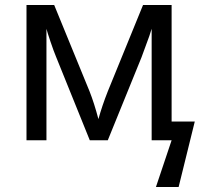

<svg xmlns="http://www.w3.org/2000/svg" viewBox="-20 -556 795 761"><path d="M370.1 -84Q384.8 -137.2 407.2 -193.8L546.9 -536.1H660.2V-74.2H752L688 185.1H598.1L660.2 0H581.1V-441.9L571.8 -413.1L541 -329.1L407.2 0H335.9L202.1 -331.1Q192.9 -353 180.2 -390.6Q167.5 -428.2 164.1 -441.9V0H85V-536.1H194.8L335 -193.8Q353 -148.4 370.1 -84Z"/></svg>

Font: NotoSans
Style: Regular
Weight: 400
Designer: Monotype Design team
Foundry: Monotype Imaging Inc.
Version: Version 1.04; ttfautohint (v1.4.1)